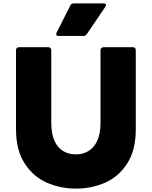

<svg xmlns="http://www.w3.org/2000/svg" viewBox="-20 -1049 892 1127"><path d="M74 -290V-754Q74 -762 78.5 -767Q83 -772 91 -772H264Q272 -772 276.5 -767Q281 -762 281 -754V-331Q281 -237 319.5 -190Q358 -143 426 -143Q492 -143 531 -190.5Q570 -238 570 -331V-754Q570 -762 575 -767Q580 -772 588 -772H760Q777 -772 777 -754V-290Q777 -168 727 -90Q677 -12 597.5 23Q518 58 426 58Q334 58 254.5 23Q175 -12 124.5 -90Q74 -168 74 -290ZM310 -849 312 -857 393 -1017Q399 -1029 412 -1029H589Q602 -1029 602 -1020Q602 -1016 599 -1010L489 -848Q482 -838 470 -838H323Q310 -838 310 -849Z"/></svg>

Font: LINE Seed JP_TTF ExtraBold
Style: Regular
Weight: 800
Designer: LY Corporation & Fontrix & Fontworks
Version: Version 1.015